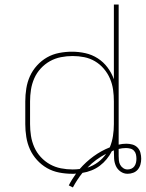

<svg xmlns="http://www.w3.org/2000/svg" viewBox="-20 -755 640 843"><path d="M300 68 282 59Q289 45 297 32.5Q305 20 314 7Q309 8 305 8Q301 8 296 8Q268 8 239.5 2.5Q211 -3 186.5 -17Q162 -31 142.5 -52.5Q123 -74 111.5 -99.5Q100 -125 95.5 -153.5Q91 -182 91 -210V-310Q91 -338 95.5 -366.5Q100 -395 111.5 -420.5Q123 -446 142.5 -467.5Q162 -489 186.5 -503Q211 -517 239.5 -522.5Q268 -528 296 -528Q326 -528 355 -521.5Q384 -515 409 -499Q434 -483 452 -459Q470 -435 480 -407V-735H501V-120Q509 -122 517.5 -123Q526 -124 535 -124Q548 -124 561 -120.5Q574 -117 583.5 -107.5Q593 -98 596.5 -84.5Q600 -71 600 -58Q600 -45 596.5 -32.5Q593 -20 585 -10.5Q577 -1 565 3.5Q553 8 540 8Q523 8 509 -2Q495 -12 488.5 -27Q482 -42 481 -58.5Q480 -75 480 -92Q480 -93 480 -93.5Q480 -94 480 -95Q480 -95 480 -95Q480 -95 480 -95Q478 -94 475.5 -93Q473 -92 471 -91Q462 -73 448.5 -56.5Q435 -40 418.5 -27.5Q402 -15 382 -7Q362 1 342 4Q330 19 319.5 35Q309 51 300 68ZM299 -11Q307 -11 314.5 -11.5Q322 -12 330 -13Q357 -44 390.5 -68.5Q424 -93 462 -108Q472 -132 476 -158Q480 -184 480 -210V-310Q480 -336 476.5 -361Q473 -386 463 -409.5Q453 -433 436 -453Q419 -473 397 -486Q375 -499 350 -504Q325 -509 299 -509Q273 -509 247.5 -504Q222 -499 199.5 -486.5Q177 -474 159 -454.5Q141 -435 130.5 -411Q120 -387 116 -361.5Q112 -336 112 -310V-210Q112 -184 116 -158.5Q120 -133 130.5 -109Q141 -85 159 -65.5Q177 -46 199.5 -33.5Q222 -21 247.5 -16Q273 -11 299 -11ZM540 -11Q549 -11 557 -14.5Q565 -18 570 -25Q575 -32 577 -40.5Q579 -49 579 -58Q579 -67 577 -76.5Q575 -86 568.5 -93Q562 -100 552.5 -102.5Q543 -105 533 -105Q525 -105 517 -104Q509 -103 501 -101V-97Q501 -90 501 -83Q501 -76 501 -70Q501 -60 502 -50Q503 -40 508 -31Q513 -22 521.5 -16.5Q530 -11 540 -11ZM364 -19Q389 -27 410.5 -43Q432 -59 446 -80Q423 -68 402.5 -53Q382 -38 364 -19Z"/></svg>

Font: Iosevka SS04 Thin Extended
Style: Regular
Weight: 100
Width: 7
Monospace: yes
Designer: Belleve Invis
Foundry: Belleve Invis
Version: Version 19.0.0; ttfautohint (v1.8.4)